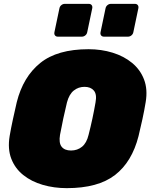

<svg xmlns="http://www.w3.org/2000/svg" viewBox="-20 -965 782 995"><path d="M326 10Q260 10 201.5 -7Q143 -24 100.5 -58Q58 -92 38.5 -142.5Q19 -193 30 -260Q37 -301 47 -347Q57 -393 67 -436Q100 -567 188.5 -638.5Q277 -710 439 -710Q505 -710 563.5 -692Q622 -674 664.5 -639Q707 -604 726.5 -553Q746 -502 735 -436Q728 -393 718 -347Q708 -301 698 -260Q664 -126 576 -58Q488 10 326 10ZM348 -185Q381 -185 405 -204.5Q429 -224 439 -266Q450 -309 459 -351Q468 -393 475 -434Q483 -476 466.5 -495.5Q450 -515 418 -515Q386 -515 362 -495.5Q338 -476 327 -434Q317 -393 308 -351Q299 -309 291 -266Q284 -224 299.5 -204.5Q315 -185 348 -185ZM519 -775Q509 -775 504 -781.5Q499 -788 501 -798L527 -922Q529 -932 537 -938.5Q545 -945 555 -945H679Q689 -945 694 -938.5Q699 -932 697 -922L671 -798Q669 -788 661 -781.5Q653 -775 643 -775ZM280 -775Q270 -775 265 -781.5Q260 -788 262 -798L288 -922Q290 -932 298 -938.5Q306 -945 316 -945H440Q450 -945 455 -938.5Q460 -932 458 -922L432 -798Q430 -788 422 -781.5Q414 -775 404 -775Z"/></svg>

Font: Rubik Light Black
Style: Italic
Weight: 900
Italic angle: -12°
Version: Version 2.104